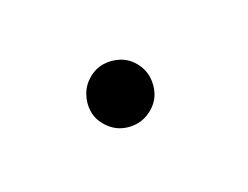

<svg xmlns="http://www.w3.org/2000/svg" viewBox="-33 -596 610 473"><g transform="rotate(30 272.0 -359.5)"><path d="M261 -275Q238 -275 219.5 -286.5Q201 -298 189.5 -317.5Q178 -337 178 -360Q178 -384 189.5 -402.5Q201 -421 219.5 -432.5Q238 -444 261 -444Q285 -444 304 -432.5Q323 -421 334.5 -402.5Q346 -384 346 -360Q346 -325 321.5 -300Q297 -275 261 -275Z"/></g></svg>

Font: Wittgenstein SemiBold
Style: Regular
Weight: 600
Designer: Jörg Drees
Foundry: Jörg Drees
Version: Version 1.500